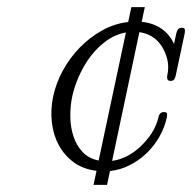

<svg xmlns="http://www.w3.org/2000/svg" viewBox="-20 -473 540 536"><path d="M331.5 -382.3Q301.8 -377 276.9 -358.9Q252 -340.8 232.9 -315.7Q213.9 -290.5 200.7 -261Q187.5 -231.4 181.6 -203.6Q175.8 -175.8 176.3 -146.5Q176.8 -117.2 185.3 -91.8Q193.8 -66.4 210.9 -48.3Q228 -30.3 255.4 -24.9ZM445.8 -145.5Q439.9 -117.7 425.3 -91.8Q410.6 -65.9 389.6 -45.7Q368.7 -25.4 342.3 -12Q315.9 1.5 287.1 4.4L278.8 43H241.2L249.5 3.9Q212.9 -0.5 186.5 -19.5Q160.2 -38.6 144.5 -67.1Q128.9 -95.7 124.8 -131.1Q120.6 -166.5 128.4 -203.6Q136.2 -240.7 155.5 -276.1Q174.8 -311.5 202.6 -340.1Q230.5 -368.7 264.9 -387.9Q299.3 -407.2 337.9 -411.6L346.7 -453.1H384.3L375.5 -412.1Q408.2 -408.7 431.2 -392.6Q454.1 -376.5 465.8 -350.1L472.2 -379.9Q473.1 -385.3 476.6 -390.4Q480 -395.5 487.8 -395.5Q495.6 -395.5 496.1 -390.4Q496.6 -385.3 495.6 -379.9L470.7 -262.7Q469.7 -257.3 466.8 -252.2Q463.9 -247.1 456.1 -247.1Q449.2 -247.1 447.5 -251.7Q445.8 -256.3 446.8 -261.2Q452.1 -285.2 447.3 -306.2Q442.4 -327.1 430.7 -345.2Q408.7 -377.4 369.1 -383.3L293 -23.9Q335 -29.8 370.6 -62.5Q390.6 -81.1 403.8 -101.8Q417 -122.6 422.4 -146Q423.3 -151.4 427 -155.8Q430.7 -160.2 437.5 -160.2Q445.8 -160.2 446.3 -155.3Q446.8 -150.4 445.8 -145.5Z"/></svg>

Font: Atsinvsda
Style: Italic
Weight: 400
Italic angle: -12°
Designer: Al Webster
Foundry: Al Webster and Michael Everson
Version: Version 2.000